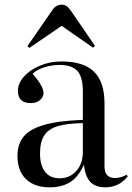

<svg xmlns="http://www.w3.org/2000/svg" viewBox="-20 -791 569 825"><path d="M194 14Q128 14 91.5 -21.5Q55 -57 55 -121Q55 -171 81 -203.5Q107 -236 168.5 -254Q230 -272 336 -276V-398Q336 -460 312.5 -486Q289 -512 236 -512Q202 -512 169.5 -501.5Q137 -491 120 -474Q146 -444 156.5 -424.5Q167 -405 167 -392Q167 -375 152.5 -361.5Q138 -348 112 -348Q57 -348 57 -401Q57 -433 83 -462Q109 -491 152 -509Q195 -527 244 -527Q339 -527 384 -483Q429 -439 429 -347V-77Q429 -49 441.5 -37.5Q454 -26 473 -26Q498 -26 524 -40L529 -33Q506 -6 482 4Q458 14 434 14Q389 14 367 -10.5Q345 -35 341 -84Q316 -29 280 -7.5Q244 14 194 14ZM236 -25Q280 -25 308 -56.5Q336 -88 336 -138V-262Q269 -261 228.5 -249Q188 -237 170 -209Q152 -181 152 -132Q152 -81 173.5 -53Q195 -25 236 -25ZM106 -585 98 -593 206 -749Q214 -761 224.5 -766Q235 -771 245 -771Q256 -771 265 -765.5Q274 -760 286 -743L388 -594L380 -586L245 -680Z"/></svg>

Font: Literata 72pt
Style: Regular
Weight: 400
Designer: Latin by Veronika Burian and Jose Scaglione. Greek by Irene Vlachou. Cyrillic by Vera Evstafieva.
Foundry: TypeTogether
Version: Version 3.002